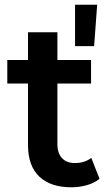

<svg xmlns="http://www.w3.org/2000/svg" viewBox="-20 -789 464 816"><path d="M283 7Q195 7 147 -38.5Q99 -84 99 -173V-434H11V-534H99V-652H224V-534H367V-434H224V-176Q224 -138 243.5 -117Q263 -96 298 -96Q340 -96 368 -118L403 -29Q381 -11 349 -2Q317 7 283 7ZM299 -593V-769H393L380 -593Z"/></svg>

Font: Montserrat Thin SemiBold
Style: Regular
Weight: 600
Version: Version 9.000